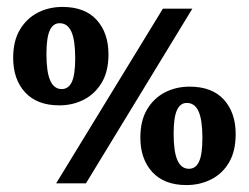

<svg xmlns="http://www.w3.org/2000/svg" viewBox="-20 -529 718 554"><path d="M142 0 450 -504H535L228 0ZM151 -225Q87 -225 52.5 -262.5Q18 -300 18 -362Q18 -411 37.5 -443.5Q57 -476 89 -492.5Q121 -509 160 -509Q225 -509 259 -471.5Q293 -434 293 -372Q293 -323 273.5 -290.5Q254 -258 222 -241.5Q190 -225 151 -225ZM158 -272Q178 -272 187.5 -293Q197 -314 197 -361Q197 -413 186 -437.5Q175 -462 152 -462Q133 -462 123.5 -441Q114 -420 114 -373Q114 -321 125 -296.5Q136 -272 158 -272ZM518 5Q454 5 419.5 -32.5Q385 -70 385 -132Q385 -181 404.5 -213.5Q424 -246 456 -262.5Q488 -279 527 -279Q592 -279 626 -241.5Q660 -204 660 -142Q660 -93 641 -60.5Q622 -28 589.5 -11.5Q557 5 518 5ZM525 -42Q545 -42 554.5 -63Q564 -84 564 -131Q564 -183 553 -207.5Q542 -232 519 -232Q500 -232 490.5 -211Q481 -190 481 -143Q481 -91 492 -66.5Q503 -42 525 -42Z"/></svg>

Font: Yrsa
Style: Regular
Weight: 400
Designer: Anna Giedrys (Yrsa+Rasa design), David Brezina (Yrsa art-direction, Rasa art-direction, design)
Foundry: Rosetta Type Foundry
Version: Version 2.004